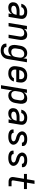

<svg xmlns="http://www.w3.org/2000/svg" viewBox="2201 -2976 998 5440"><g transform="rotate(90 2700.0 -256.0)"><path d="M195 8Q195 8 195 8Q195 8 195 8H194Q172 8 149.5 4.5Q127 1 108.5 -9Q90 -19 75.5 -34.5Q61 -50 53.5 -70Q46 -90 44.5 -112.5Q43 -135 47 -158Q51 -178 58.5 -198.5Q66 -219 81 -235.5Q96 -252 114.5 -264Q133 -276 153 -284Q173 -292 193.5 -297.5Q214 -303 234.5 -306.5Q255 -310 275.5 -310.5Q296 -311 317 -311H413L418 -341Q422 -363 417 -384.5Q412 -406 396.5 -420Q381 -434 360 -439Q339 -444 316 -444Q296 -444 275 -440.5Q254 -437 234.5 -426.5Q215 -416 200.5 -398.5Q186 -381 182 -360H87Q91 -385 102.5 -409Q114 -433 131 -453Q148 -473 170.5 -488Q193 -503 217.5 -512Q242 -521 267 -524.5Q292 -528 316 -528Q345 -528 373 -524Q401 -520 426 -509Q451 -498 471 -480Q491 -462 502.5 -437.5Q514 -413 515.5 -384.5Q517 -356 512 -327L458 0H362L377 -94Q363 -70 342.5 -50Q322 -30 298 -16.5Q274 -3 247.5 2.5Q221 8 195 8ZM245 -76Q271 -76 298.5 -84.5Q326 -93 347.5 -112.5Q369 -132 380.5 -158Q392 -184 397 -211L399 -228H317Q305 -228 292.5 -227.5Q280 -227 268 -226Q256 -225 243.5 -223Q231 -221 218.5 -218Q206 -215 194 -210Q182 -205 171 -198Q160 -191 153 -180Q146 -169 144 -157Q140 -137 148 -119.5Q156 -102 171.5 -92.5Q187 -83 206 -79.5Q225 -76 245 -76Z M629 0 715 -520H812L798 -437Q812 -459 831 -477Q850 -495 872.5 -506.5Q895 -518 919.5 -523Q944 -528 967 -528Q996 -528 1022 -520Q1048 -512 1066.5 -494Q1085 -476 1095.5 -451.5Q1106 -427 1110 -400Q1114 -373 1112.5 -345Q1111 -317 1106 -289L1058 0H962L1012 -303Q1015 -320 1015.5 -337.5Q1016 -355 1012.5 -371.5Q1009 -388 1001 -402.5Q993 -417 980.5 -426.5Q968 -436 951 -440Q934 -444 917 -444Q893 -444 869 -437Q845 -430 825.5 -413.5Q806 -397 795 -374.5Q784 -352 780 -328L726 0Z M1417 223Q1391 223 1365.5 220Q1340 217 1316.5 209.5Q1293 202 1273 188.5Q1253 175 1239 155.5Q1225 136 1219.5 111.5Q1214 87 1217 61H1313Q1310 81 1319 97.5Q1328 114 1343.5 123.5Q1359 133 1378 136Q1397 139 1417 139Q1433 139 1450 136Q1467 133 1483.5 125Q1500 117 1513.5 104.5Q1527 92 1536.5 77Q1546 62 1551.5 45.5Q1557 29 1560 12L1576 -84Q1561 -62 1541.5 -44Q1522 -26 1498.5 -14Q1475 -2 1450 3Q1425 8 1401 8Q1372 8 1345.5 0.5Q1319 -7 1300 -25Q1281 -43 1270.5 -67.5Q1260 -92 1255.5 -119Q1251 -146 1253 -174.5Q1255 -203 1259 -231L1276 -331Q1280 -356 1288 -381Q1296 -406 1309.5 -429Q1323 -452 1342 -471.5Q1361 -491 1384.5 -504Q1408 -517 1434 -522.5Q1460 -528 1485 -528Q1511 -528 1536.5 -521.5Q1562 -515 1581 -500Q1600 -485 1612.5 -463Q1625 -441 1631 -416L1648 -520H1744L1654 26Q1650 53 1640.5 79.5Q1631 106 1614 130Q1597 154 1574 172.5Q1551 191 1525 202.5Q1499 214 1471.5 218.5Q1444 223 1417 223ZM1452 -76Q1476 -76 1500.5 -82.5Q1525 -89 1545.5 -105.5Q1566 -122 1577.5 -145Q1589 -168 1593 -192Q1598 -217 1602 -242Q1606 -267 1610 -292Q1613 -311 1614 -329.5Q1615 -348 1611 -365.5Q1607 -383 1599 -398.5Q1591 -414 1577.5 -424.5Q1564 -435 1546 -439.5Q1528 -444 1509 -444Q1493 -444 1476 -440.5Q1459 -437 1443.5 -429Q1428 -421 1415 -408.5Q1402 -396 1393 -381Q1384 -366 1378.5 -350Q1373 -334 1370 -317L1354 -217Q1351 -200 1350.5 -182Q1350 -164 1353.5 -147.5Q1357 -131 1365.5 -117Q1374 -103 1387 -93Q1400 -83 1417 -79.5Q1434 -76 1452 -76Z M2059 8Q2027 8 1996 2.5Q1965 -3 1938.5 -17.5Q1912 -32 1893 -55Q1874 -78 1864.5 -106.5Q1855 -135 1854.5 -167Q1854 -199 1859 -231L1876 -331Q1880 -358 1890 -385Q1900 -412 1917 -436Q1934 -460 1958 -478.5Q1982 -497 2008.5 -508Q2035 -519 2063 -523.5Q2091 -528 2118 -528Q2150 -528 2181 -522.5Q2212 -517 2237.5 -502.5Q2263 -488 2282 -464.5Q2301 -441 2310 -412.5Q2319 -384 2319 -352.5Q2319 -321 2314 -289L2302 -218H1954V-217Q1951 -199 1950.5 -181Q1950 -163 1954.5 -146.5Q1959 -130 1968.5 -116Q1978 -102 1992 -92.5Q2006 -83 2023.5 -79.5Q2041 -76 2059 -76Q2079 -76 2099 -79Q2119 -82 2138 -90.5Q2157 -99 2172.5 -115Q2188 -131 2194 -151H2289Q2284 -127 2271.5 -104Q2259 -81 2241.5 -62Q2224 -43 2201.5 -29Q2179 -15 2155.5 -6.5Q2132 2 2107.5 5Q2083 8 2059 8ZM2220 -302V-303Q2223 -321 2223.5 -338.5Q2224 -356 2219.5 -373Q2215 -390 2206 -404Q2197 -418 2183.5 -427.5Q2170 -437 2152.5 -440.5Q2135 -444 2117 -444Q2100 -444 2083 -441Q2066 -438 2049.5 -430.5Q2033 -423 2019 -410.5Q2005 -398 1995 -383Q1985 -368 1979 -351Q1973 -334 1970 -317L1968 -302Z M2394 215 2515 -520H2612L2598 -436Q2612 -458 2632 -476Q2652 -494 2675 -506Q2698 -518 2723 -523Q2748 -528 2773 -528Q2801 -528 2827.5 -520.5Q2854 -513 2873 -495Q2892 -477 2903 -452.5Q2914 -428 2918 -401Q2922 -374 2920.5 -345.5Q2919 -317 2914 -289L2898 -189Q2893 -164 2885.5 -139Q2878 -114 2864.5 -91Q2851 -68 2831.5 -48.5Q2812 -29 2788.5 -16Q2765 -3 2739.5 2.5Q2714 8 2689 8Q2662 8 2637 1.5Q2612 -5 2592.5 -20Q2573 -35 2561 -57Q2549 -79 2543 -104L2490 215ZM2664 -76Q2681 -76 2697.5 -79.5Q2714 -83 2729.5 -91Q2745 -99 2758.5 -111.5Q2772 -124 2781 -139Q2790 -154 2795 -170Q2800 -186 2803 -203L2820 -303Q2823 -320 2823.5 -338Q2824 -356 2820.5 -372.5Q2817 -389 2808.5 -403Q2800 -417 2786.5 -427Q2773 -437 2756.5 -440.5Q2740 -444 2722 -444Q2698 -444 2673.5 -437.5Q2649 -431 2628.5 -414.5Q2608 -398 2596 -375Q2584 -352 2580 -328L2564 -228Q2560 -209 2559.5 -190.5Q2559 -172 2562.5 -154.5Q2566 -137 2574.5 -121.5Q2583 -106 2596.5 -95.5Q2610 -85 2627.5 -80.5Q2645 -76 2664 -76Z M3195 8Q3195 8 3195 8Q3195 8 3195 8H3194Q3172 8 3149.5 4.5Q3127 1 3108.5 -9Q3090 -19 3075.5 -34.5Q3061 -50 3053.5 -70Q3046 -90 3044.5 -112.5Q3043 -135 3047 -158Q3051 -178 3058.5 -198.5Q3066 -219 3081 -235.5Q3096 -252 3114.5 -264Q3133 -276 3153 -284Q3173 -292 3193.5 -297.5Q3214 -303 3234.5 -306.5Q3255 -310 3275.5 -310.5Q3296 -311 3317 -311H3413L3418 -341Q3422 -363 3417 -384.5Q3412 -406 3396.5 -420Q3381 -434 3360 -439Q3339 -444 3316 -444Q3296 -444 3275 -440.5Q3254 -437 3234.5 -426.5Q3215 -416 3200.5 -398.5Q3186 -381 3182 -360H3087Q3091 -385 3102.5 -409Q3114 -433 3131 -453Q3148 -473 3170.5 -488Q3193 -503 3217.5 -512Q3242 -521 3267 -524.5Q3292 -528 3316 -528Q3345 -528 3373 -524Q3401 -520 3426 -509Q3451 -498 3471 -480Q3491 -462 3502.5 -437.5Q3514 -413 3515.5 -384.5Q3517 -356 3512 -327L3458 0H3362L3377 -94Q3363 -70 3342.5 -50Q3322 -30 3298 -16.5Q3274 -3 3247.5 2.5Q3221 8 3195 8ZM3245 -76Q3271 -76 3298.5 -84.5Q3326 -93 3347.5 -112.5Q3369 -132 3380.5 -158Q3392 -184 3397 -211L3399 -228H3317Q3305 -228 3292.5 -227.5Q3280 -227 3268 -226Q3256 -225 3243.5 -223Q3231 -221 3218.5 -218Q3206 -215 3194 -210Q3182 -205 3171 -198Q3160 -191 3153 -180Q3146 -169 3144 -157Q3140 -137 3148 -119.5Q3156 -102 3171.5 -92.5Q3187 -83 3206 -79.5Q3225 -76 3245 -76Z M3854 8Q3829 8 3804.5 6Q3780 4 3756.5 -2Q3733 -8 3712 -19Q3691 -30 3675 -47Q3659 -64 3652 -87Q3645 -110 3649 -135Q3650 -137 3650 -138.5Q3650 -140 3651 -142H3746Q3746 -141 3746 -140.5Q3746 -140 3746 -139Q3744 -127 3749 -116Q3754 -105 3762.5 -98Q3771 -91 3782.5 -86.5Q3794 -82 3805.5 -80Q3817 -78 3829.5 -77Q3842 -76 3854 -76Q3866 -76 3878.5 -76.5Q3891 -77 3903 -79Q3915 -81 3927.5 -84.5Q3940 -88 3951.5 -94Q3963 -100 3972.5 -110Q3982 -120 3984 -132Q3985 -144 3981.5 -154.5Q3978 -165 3971 -173.5Q3964 -182 3954.5 -187.5Q3945 -193 3934.5 -197.5Q3924 -202 3913.5 -205Q3903 -208 3892 -211H3891Q3867 -217 3843.5 -225.5Q3820 -234 3798.5 -245.5Q3777 -257 3758.5 -272.5Q3740 -288 3726.5 -308Q3713 -328 3706 -352.5Q3699 -377 3704 -403Q3707 -424 3719.5 -444.5Q3732 -465 3750 -480Q3768 -495 3789.5 -504.5Q3811 -514 3832.5 -519Q3854 -524 3876 -526Q3898 -528 3920 -528Q3944 -528 3968 -526Q3992 -524 4014.5 -517.5Q4037 -511 4057.5 -500Q4078 -489 4093 -472Q4108 -455 4114 -432Q4120 -409 4116 -385Q4116 -383 4115.5 -381.5Q4115 -380 4115 -378H4019Q4019 -379 4019.5 -379.5Q4020 -380 4020 -381Q4022 -393 4018 -403.5Q4014 -414 4005.5 -421Q3997 -428 3987 -432.5Q3977 -437 3966 -439.5Q3955 -442 3943 -443Q3931 -444 3920 -444Q3908 -444 3896.5 -443.5Q3885 -443 3873 -441Q3861 -439 3849.5 -435.5Q3838 -432 3827.5 -426Q3817 -420 3808.5 -410Q3800 -400 3798 -388Q3795 -372 3803 -358.5Q3811 -345 3823 -336Q3835 -327 3849.5 -321.5Q3864 -316 3879 -312Q3894 -308 3909 -304Q3924 -300 3938.5 -294.5Q3953 -289 3967 -282.5Q3981 -276 3994 -268Q4007 -260 4018.5 -251Q4030 -242 4040 -231Q4050 -220 4058.5 -207Q4067 -194 4072 -179.5Q4077 -165 4079 -149.5Q4081 -134 4078 -118Q4074 -95 4061 -74.5Q4048 -54 4029 -39Q4010 -24 3988 -15Q3966 -6 3943.5 -1Q3921 4 3898.5 6Q3876 8 3854 8Z M4454 8Q4429 8 4404.5 6Q4380 4 4356.5 -2Q4333 -8 4312 -19Q4291 -30 4275 -47Q4259 -64 4252 -87Q4245 -110 4249 -135Q4250 -137 4250 -138.5Q4250 -140 4251 -142H4346Q4346 -141 4346 -140.5Q4346 -140 4346 -139Q4344 -127 4349 -116Q4354 -105 4362.5 -98Q4371 -91 4382.5 -86.5Q4394 -82 4405.5 -80Q4417 -78 4429.5 -77Q4442 -76 4454 -76Q4466 -76 4478.5 -76.5Q4491 -77 4503 -79Q4515 -81 4527.5 -84.5Q4540 -88 4551.5 -94Q4563 -100 4572.5 -110Q4582 -120 4584 -132Q4585 -144 4581.5 -154.5Q4578 -165 4571 -173.5Q4564 -182 4554.5 -187.5Q4545 -193 4534.5 -197.5Q4524 -202 4513.5 -205Q4503 -208 4492 -211H4491Q4467 -217 4443.5 -225.5Q4420 -234 4398.5 -245.5Q4377 -257 4358.5 -272.5Q4340 -288 4326.5 -308Q4313 -328 4306 -352.5Q4299 -377 4304 -403Q4307 -424 4319.5 -444.5Q4332 -465 4350 -480Q4368 -495 4389.5 -504.5Q4411 -514 4432.5 -519Q4454 -524 4476 -526Q4498 -528 4520 -528Q4544 -528 4568 -526Q4592 -524 4614.5 -517.5Q4637 -511 4657.5 -500Q4678 -489 4693 -472Q4708 -455 4714 -432Q4720 -409 4716 -385Q4716 -383 4715.5 -381.5Q4715 -380 4715 -378H4619Q4619 -379 4619.5 -379.5Q4620 -380 4620 -381Q4622 -393 4618 -403.5Q4614 -414 4605.5 -421Q4597 -428 4587 -432.5Q4577 -437 4566 -439.5Q4555 -442 4543 -443Q4531 -444 4520 -444Q4508 -444 4496.5 -443.5Q4485 -443 4473 -441Q4461 -439 4449.5 -435.5Q4438 -432 4427.5 -426Q4417 -420 4408.5 -410Q4400 -400 4398 -388Q4395 -372 4403 -358.5Q4411 -345 4423 -336Q4435 -327 4449.5 -321.5Q4464 -316 4479 -312Q4494 -308 4509 -304Q4524 -300 4538.5 -294.5Q4553 -289 4567 -282.5Q4581 -276 4594 -268Q4607 -260 4618.5 -251Q4630 -242 4640 -231Q4650 -220 4658.5 -207Q4667 -194 4672 -179.5Q4677 -165 4679 -149.5Q4681 -134 4678 -118Q4674 -95 4661 -74.5Q4648 -54 4629 -39Q4610 -24 4588 -15Q4566 -6 4543.5 -1Q4521 4 4498.5 6Q4476 8 4454 8Z M5128 0Q5107 0 5087 -3.5Q5067 -7 5050 -16Q5033 -25 5020.5 -40Q5008 -55 5001.5 -74Q4995 -93 4995 -113.5Q4995 -134 4999 -155L5045 -436H4908V-520H5059L5095 -735H5191L5156 -520H5337V-436H5142L5093 -141Q5091 -131 5091.5 -120.5Q5092 -110 5096 -101.5Q5100 -93 5109 -88.5Q5118 -84 5128 -84H5258V0Z"/></g></svg>

Font: Iosevka SS04 Md Ex Obl
Style: Regular
Weight: 500
Width: 7
Italic angle: -9°
Monospace: yes
Designer: Belleve Invis
Foundry: Belleve Invis
Version: Version 19.0.0; ttfautohint (v1.8.4)